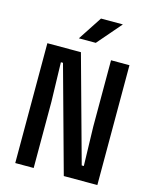

<svg xmlns="http://www.w3.org/2000/svg" viewBox="-148 -1140 995 1238"><g transform="rotate(15 350.0 -521.5)"><path d="M76 0H199V-442L192 -704H206L400 0H624V-800H501V-358L508 -96H494L300 -800H76ZM264 -883H377L515 -1043H369Z"/></g></svg>

Font: Martian Mono Std Md
Style: Regular
Weight: 500
Monospace: yes
Designer: Roman Shamin
Foundry: Evil Martians
Version: Version 1.000